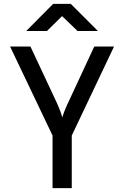

<svg xmlns="http://www.w3.org/2000/svg" viewBox="-20 -970 640 990"><path d="M115 -810H222L300 -887L380 -810H485L345 -950H254ZM251 0H350V-271L568 -730H466L332 -442C315 -407 305 -378 301 -365C298 -378 288 -407 272 -442L137 -730H32L251 -271Z"/></svg>

Font: JetBrains Mono Medium
Style: Regular
Weight: 436
Monospace: yes
Designer: Philipp Nurullin, Konstantin Bulenkov
Foundry: JetBrains
Version: Version 2.305